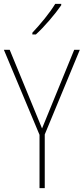

<svg xmlns="http://www.w3.org/2000/svg" viewBox="-20 -971 432 991"><path d="M265 -951Q243 -915 211 -875.5Q179 -836 147 -802V-793H165Q198 -823 235 -866Q272 -909 296 -944V-951ZM30 -714H0L184 -275V0H211V-277L392 -714H363L197 -308Z"/></svg>

Font: Noto Sans Display SemiCondensed Thin
Style: Regular
Weight: 250
Width: 4
Designer: Monotype Design team
Foundry: Monotype Imaging Inc.
Version: 1.000